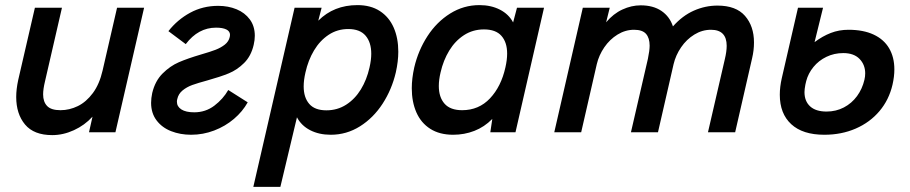

<svg xmlns="http://www.w3.org/2000/svg" viewBox="-20 -518 3564 752"><path d="M43.5 -138.2Q43.5 -168.5 51.3 -204.6L116.7 -487.8H222.7L156.2 -199.2Q148.9 -168.9 148.9 -148.4Q148.9 -119.1 164.6 -102.8Q180.2 -86.4 216.8 -86.4Q252 -86.4 284.9 -102.5Q317.9 -118.7 343.8 -153.6Q369.6 -188.5 381.8 -241.7L438.5 -487.8H544.4L432.1 0H328.6L342.3 -61Q311.5 -27.3 269.5 -8.1Q227.5 11.2 184.6 11.2Q112.8 11.2 78.1 -30.3Q43.5 -71.8 43.5 -138.2Z M571.8 -115.2Q571.8 -133.3 576.2 -153.8Q587.4 -200.7 616.7 -230Q646 -259.3 680.4 -274.2Q714.8 -289.1 767.6 -304.7Q803.2 -314.9 824.2 -323Q845.2 -331.1 860.6 -343.3Q876 -355.5 879.9 -373.5Q880.9 -379.4 880.9 -381.3Q880.9 -395.5 866.5 -402.6Q852.1 -409.7 826.2 -409.7Q756.3 -409.7 707.5 -345.2L639.6 -396Q674.8 -440.9 724.6 -468Q774.4 -495.1 834.5 -495.1Q874 -495.1 906.5 -481.7Q939 -468.3 958.5 -441.9Q978 -415.5 978 -377.9Q978 -361.3 973.6 -342.3Q963.4 -298.3 936 -271.2Q908.7 -244.1 876 -230.7Q843.3 -217.3 792.5 -203.1Q754.9 -192.9 733.2 -185.1Q711.4 -177.2 695.1 -163.8Q678.7 -150.4 674.3 -129.9Q672.9 -125 672.9 -119.6Q672.9 -100.6 690.4 -89.4Q708 -78.1 740.7 -78.1Q785.2 -78.1 819.6 -104.2Q854 -130.4 874 -165.5L950.2 -117.2Q930.2 -81.1 896.2 -52.2Q862.3 -23.4 818.8 -6.8Q775.4 9.8 728.5 9.8Q686 9.8 650.4 -4.2Q614.7 -18.1 593.3 -46.4Q571.8 -74.7 571.8 -115.2Z M1133.8 -487.8H1239.7L1226.6 -437Q1287.6 -498 1379.9 -498Q1432.1 -498 1468 -474.6Q1503.9 -451.2 1522 -409.9Q1540 -368.7 1540 -315.4Q1540 -277.8 1530.3 -234.4Q1514.6 -167.5 1478.5 -111.8Q1442.4 -56.2 1389.9 -23.2Q1337.4 9.8 1275.4 9.8Q1229.5 9.8 1194.8 -8.1Q1160.2 -25.9 1143.1 -58.6L1078.1 213.9H972.2ZM1427.2 -253.4Q1434.1 -283.2 1434.1 -307.6Q1434.1 -352.1 1411.9 -378.2Q1389.6 -404.3 1344.2 -404.3Q1301.3 -404.3 1267.1 -381.6Q1232.9 -358.9 1210 -320.6Q1187 -282.2 1176.3 -233.9Q1169.4 -204.1 1169.4 -179.7Q1169.4 -136.2 1191.2 -111.1Q1212.9 -85.9 1258.3 -85.9Q1301.3 -85.9 1335.7 -107.9Q1370.1 -129.9 1393.3 -167.7Q1416.5 -205.6 1427.2 -253.4Z M2110.8 -487.8 1999 0H1900.4L1908.2 -52.2Q1877 -20.5 1837.9 -5.4Q1798.8 9.8 1754.9 9.8Q1701.7 9.8 1665.3 -13.4Q1628.9 -36.6 1610.8 -77.9Q1592.8 -119.1 1592.8 -172.4Q1592.8 -210.4 1602.5 -253.9Q1618.2 -320.8 1654.3 -376.5Q1690.4 -432.1 1743.2 -465.1Q1795.9 -498 1857.9 -498Q1903.3 -498 1938 -480.2Q1972.7 -462.4 1989.7 -430.2L2004.9 -487.8ZM1966.3 -308.1Q1966.3 -352.1 1944.1 -377.4Q1921.9 -402.8 1875.5 -402.8Q1832 -402.8 1797.4 -380.4Q1762.7 -357.9 1739.5 -319.8Q1716.3 -281.7 1705.6 -234.4Q1698.7 -205.6 1698.7 -181.2Q1698.7 -137.2 1721.2 -111.8Q1743.7 -86.4 1790 -86.4Q1855.5 -86.4 1899.2 -132.8Q1942.9 -179.2 1959.5 -253.9Q1966.3 -283.7 1966.3 -308.1Z M2262.7 -487.8H2368.2L2354 -430.7Q2382.3 -464.4 2417.7 -480.7Q2453.1 -497.1 2489.3 -497.1Q2538.6 -497.1 2570.8 -475.1Q2603 -453.1 2615.7 -414.6Q2652.8 -456.5 2697.5 -476.3Q2742.2 -496.1 2790 -496.1Q2862.8 -496.1 2897.9 -455.8Q2933.1 -415.5 2933.1 -351.6Q2933.1 -320.8 2925.8 -290L2859.4 0H2752.9L2818.8 -285.6Q2826.2 -316.4 2826.2 -338.4Q2826.2 -401.4 2764.6 -401.4Q2730 -401.4 2699.5 -382.6Q2668.9 -363.8 2647.7 -332.8Q2626.5 -301.8 2618.2 -266.6L2557.1 0H2451.2L2517.6 -287.6Q2524.4 -320.3 2524.4 -339.4Q2524.4 -369.1 2510.3 -385.3Q2496.1 -401.4 2463.4 -401.4Q2429.2 -401.4 2398.7 -382.6Q2368.2 -363.8 2346.9 -332.8Q2325.7 -301.8 2317.4 -266.6L2256.3 0H2150.9Z M3034.2 -147Q3034.2 -177.7 3042 -211.9L3105.5 -487.8H3203.6L3170.4 -353Q3201.7 -376.5 3233.9 -388.9Q3266.1 -401.4 3303.2 -401.4Q3361.3 -401.4 3401.6 -382.6Q3441.9 -363.8 3462.4 -328.9Q3482.9 -293.9 3482.9 -246.1Q3482.9 -217.8 3475.6 -186Q3461.9 -127 3424.6 -82.8Q3387.2 -38.6 3331.5 -14.4Q3275.9 9.8 3208.5 9.8Q3124 9.8 3079.1 -31.5Q3034.2 -72.8 3034.2 -147ZM3365.7 -205.6Q3368.7 -218.3 3368.7 -230.5Q3368.7 -264.6 3346.4 -287.4Q3324.2 -310.1 3282.7 -310.1Q3247.1 -310.1 3216.8 -295.4Q3186.5 -280.8 3166 -255.6Q3145.5 -230.5 3137.7 -200.7L3134.3 -186Q3130.9 -168 3130.9 -157.2Q3130.9 -121.6 3153.1 -101.3Q3175.3 -81.1 3217.3 -81.1Q3254.4 -81.1 3285.2 -97.2Q3315.9 -113.3 3336.7 -141.6Q3357.4 -169.9 3365.7 -205.6Z"/></svg>

Font: Acari Sans SemiBold
Style: Italic
Weight: 600
Italic angle: -13°
Designer: Alfredo Marco Pradil and Stefan Peev
Foundry: Hanken Design Co.
Version: Version 1.045;January 11, 2019;FontCreator 11.5.0.2425 64-bi